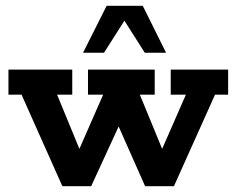

<svg xmlns="http://www.w3.org/2000/svg" viewBox="-20 -639 811 659"><path d="M194 0 54 -314H9V-400H228V-314H176L269 -88H235L334 -314H282V-400H511V-314H460L553 -88H519L618 -314H566V-400H763V-314H718L577 0H478L373 -237H402L293 0ZM265 -458 346 -619H470L550 -458H477L407 -568L337 -458Z"/></svg>

Font: Rokkitt SemiBold
Style: Bold
Weight: 700
Version: Version 3.103